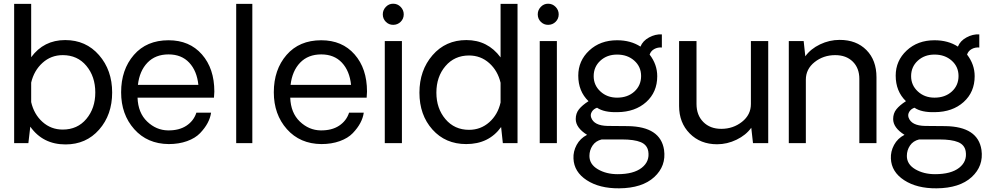

<svg xmlns="http://www.w3.org/2000/svg" viewBox="-20 -771 5332 1034"><path d="M331.1 -555.2Q442.9 -555.2 513.4 -474.1Q584 -393.1 584 -272.9Q584 -152.8 513.9 -73Q443.8 6.8 333 6.8Q210.9 6.8 143.1 -88.9L132.8 0H56.2V-750H147.9V-462.9Q215.8 -555.2 331.1 -555.2ZM317.9 -73.2Q397 -73.2 445.1 -130.6Q493.2 -188 493.2 -272.9Q493.2 -358.9 445.1 -416.5Q397 -474.1 317.9 -474.1Q254.9 -474.1 209 -432.6Q163.1 -391.1 147.9 -326.2V-221.2Q163.1 -155.3 209 -114.3Q254.9 -73.2 317.9 -73.2Z M1134.3 -277.8Q1134.3 -269 1132.3 -245.1H720.7Q723.6 -163.1 772.5 -116.5Q821.3 -69.8 884.3 -68.8Q944.3 -67.9 983.9 -94Q1023.4 -120.1 1037.6 -164.1H1116.7Q1112.8 -136.2 1098.1 -108.6Q1083.5 -81.1 1057.6 -54Q1031.7 -26.9 987.5 -11Q943.4 4.9 888.7 4.9Q773.4 3.9 702.9 -75.4Q632.3 -154.8 632.3 -273.9Q632.3 -396 700.9 -475.1Q769.5 -554.2 887.7 -554.2Q1000.5 -554.2 1067.4 -478Q1134.3 -401.9 1134.3 -277.8ZM887.7 -478Q816.9 -478 774.2 -433.6Q731.4 -389.2 722.7 -314H1048.3Q1040.5 -389.2 999 -433.6Q957.5 -478 887.7 -478Z M1252 0V-750H1338.9V0Z M1956.5 -277.8Q1956.5 -269 1954.6 -245.1H1543Q1545.9 -163.1 1594.7 -116.5Q1643.6 -69.8 1706.5 -68.8Q1766.6 -67.9 1806.2 -94Q1845.7 -120.1 1859.9 -164.1H1939Q1935.1 -136.2 1920.4 -108.6Q1905.8 -81.1 1879.9 -54Q1854 -26.9 1809.8 -11Q1765.6 4.9 1710.9 4.9Q1595.7 3.9 1525.1 -75.4Q1454.6 -154.8 1454.6 -273.9Q1454.6 -396 1523.2 -475.1Q1591.8 -554.2 1710 -554.2Q1822.8 -554.2 1889.6 -478Q1956.5 -401.9 1956.5 -277.8ZM1710 -478Q1639.2 -478 1596.4 -433.6Q1553.7 -389.2 1544.9 -314H1870.6Q1862.8 -389.2 1821.3 -433.6Q1779.8 -478 1710 -478Z M2097.2 -637.2Q2074.2 -637.2 2057.9 -653.6Q2041.5 -669.9 2041.5 -693.8Q2041.5 -716.8 2057.9 -733.9Q2074.2 -751 2097.2 -751Q2121.1 -751 2137.7 -733.9Q2154.3 -716.8 2154.3 -693.8Q2154.3 -669.9 2137.7 -653.6Q2121.1 -637.2 2097.2 -637.2ZM2052.2 -549.8H2144.5V0H2052.2Z M2767.1 -750V0H2688L2678.7 -86.9Q2612.8 4.9 2490.7 4.9Q2378.9 4.9 2308.8 -73.5Q2238.8 -151.9 2238.8 -272Q2238.8 -392.1 2309.3 -473.6Q2379.9 -555.2 2491.7 -555.2Q2606.9 -555.2 2675.8 -461.9V-750ZM2505.9 -71.8Q2568.8 -71.8 2615 -112.8Q2661.1 -153.8 2675.8 -219.2V-325.2Q2660.6 -390.1 2614.7 -431.2Q2568.8 -472.2 2505.9 -472.2Q2427.7 -472.2 2378.9 -415Q2330.1 -357.9 2330.1 -272Q2330.1 -187 2378.9 -129.4Q2427.7 -71.8 2505.9 -71.8Z M2931.6 -637.2Q2908.7 -637.2 2892.3 -653.6Q2876 -669.9 2876 -693.8Q2876 -716.8 2892.3 -733.9Q2908.7 -751 2931.6 -751Q2955.6 -751 2972.2 -733.9Q2988.8 -716.8 2988.8 -693.8Q2988.8 -669.9 2972.2 -653.6Q2955.6 -637.2 2931.6 -637.2ZM2886.7 -549.8H2979V0H2886.7Z M3314.5 243.2Q3208.5 244.1 3139.9 199.5Q3071.3 154.8 3068.4 83Q3066.4 44.9 3085.4 9.5Q3104.5 -25.9 3141.6 -44.9Q3080.6 -83 3080.6 -129.9Q3080.6 -160.6 3097.9 -182.4Q3115.2 -204.1 3149.4 -226.1Q3094.2 -279.3 3094.2 -363.8Q3094.2 -443.8 3153.3 -499Q3212.4 -554.2 3303.2 -554.2Q3376.5 -554.2 3429.2 -520Q3441.4 -550.8 3475.3 -569.3Q3509.3 -587.9 3544.4 -585.9V-515.1Q3522.5 -517.1 3503.9 -507.1Q3485.4 -497.1 3478.5 -477.1Q3519.5 -423.8 3519.5 -360.8Q3519.5 -274.9 3460 -221.4Q3400.4 -168 3305.2 -167Q3233.4 -165 3195.3 -190.9Q3176.3 -184.1 3167.2 -168.9Q3158.2 -153.8 3163.6 -138.2Q3178.7 -94.2 3252.4 -92.8L3362.3 -91.8Q3537.1 -88.9 3556.2 36.1Q3568.4 123 3503.4 182.6Q3438.5 242.2 3314.5 243.2ZM3432.6 -361.8Q3432.6 -411.6 3396 -444.3Q3359.4 -477.1 3303.2 -477.1Q3249 -477.1 3213.1 -444.1Q3177.2 -411.1 3177.2 -360.8Q3177.2 -312 3213.4 -278.6Q3249.5 -245.1 3303.2 -245.1Q3360.4 -245.1 3396.5 -278.1Q3432.6 -311 3432.6 -361.8ZM3471.2 43.9Q3465.3 8.8 3430.4 -5.6Q3395.5 -20 3329.6 -20H3220.2Q3188 -12.2 3171.1 12.9Q3154.3 38.1 3154.3 68.8Q3154.3 113.8 3199.5 140.4Q3244.6 167 3306.2 167Q3392.1 167 3436 132.6Q3480 98.1 3471.2 43.9Z M4117.2 -549.8V0H4035.2L4025.9 -83Q3997.1 -43 3946.5 -18.6Q3896 5.9 3841.8 5.9Q3752 5.9 3694.6 -52Q3637.2 -109.9 3637.2 -200.2V-549.8H3731V-210.9Q3731 -150.9 3767.6 -114Q3804.2 -77.1 3864.3 -77.1Q3928.2 -77.1 3976.1 -115Q4023.9 -152.8 4023.9 -210.9V-549.8Z M4502 -556.2Q4591.8 -556.2 4646 -501.5Q4700.2 -446.8 4700.2 -355V0H4607.9V-346.2Q4607.9 -404.3 4572.5 -439.2Q4537.1 -474.1 4478 -474.1Q4414.1 -474.1 4366.9 -436.5Q4319.8 -398.9 4319.8 -341.8V0H4228V-549.8H4308.1L4316.9 -467.8Q4345.7 -507.8 4396.2 -532Q4446.8 -556.2 4502 -556.2Z M5023.9 243.2Q4918 244.1 4849.4 199.5Q4780.8 154.8 4777.8 83Q4775.9 44.9 4794.9 9.5Q4814 -25.9 4851.1 -44.9Q4790 -83 4790 -129.9Q4790 -160.6 4807.4 -182.4Q4824.7 -204.1 4858.9 -226.1Q4803.7 -279.3 4803.7 -363.8Q4803.7 -443.8 4862.8 -499Q4921.9 -554.2 5012.7 -554.2Q5085.9 -554.2 5138.7 -520Q5150.9 -550.8 5184.8 -569.3Q5218.8 -587.9 5253.9 -585.9V-515.1Q5231.9 -517.1 5213.4 -507.1Q5194.8 -497.1 5188 -477.1Q5229 -423.8 5229 -360.8Q5229 -274.9 5169.4 -221.4Q5109.9 -168 5014.6 -167Q4942.9 -165 4904.8 -190.9Q4885.7 -184.1 4876.7 -168.9Q4867.7 -153.8 4873 -138.2Q4888.2 -94.2 4961.9 -92.8L5071.8 -91.8Q5246.6 -88.9 5265.6 36.1Q5277.8 123 5212.9 182.6Q5147.9 242.2 5023.9 243.2ZM5142.1 -361.8Q5142.1 -411.6 5105.5 -444.3Q5068.8 -477.1 5012.7 -477.1Q4958.5 -477.1 4922.6 -444.1Q4886.7 -411.1 4886.7 -360.8Q4886.7 -312 4922.9 -278.6Q4959 -245.1 5012.7 -245.1Q5069.8 -245.1 5106 -278.1Q5142.1 -311 5142.1 -361.8ZM5180.7 43.9Q5174.8 8.8 5139.9 -5.6Q5105 -20 5039.1 -20H4929.7Q4897.5 -12.2 4880.6 12.9Q4863.8 38.1 4863.8 68.8Q4863.8 113.8 4908.9 140.4Q4954.1 167 5015.6 167Q5101.6 167 5145.5 132.6Q5189.5 98.1 5180.7 43.9Z"/></svg>

Font: Oakes Grotesk
Style: Regular
Weight: 400
Designer: Samuel Oakes
Foundry: Samuel Oakes
Version: Version 1.0 | wf-rip DC20170320